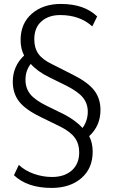

<svg xmlns="http://www.w3.org/2000/svg" viewBox="-20 -839 566 960"><path d="M238.3 100.6Q116.2 100.6 49.8 37.1L74.2 -14.6Q103.5 13.7 148.4 29.8Q193.4 45.9 240.2 45.9Q301.8 45.9 338.9 13.2Q376 -19.5 376 -77.1Q376 -119.1 355 -148.9Q334 -178.7 285.2 -204.1L181.6 -254.9Q105.5 -292 74.7 -332.5Q43.9 -373 43.9 -430.7Q43.9 -507.8 100.6 -561.5Q83 -594.7 83 -638.7Q83 -721.7 139.2 -770.5Q195.3 -819.3 284.2 -819.3Q401.4 -819.3 465.8 -756.8L441.4 -707Q378.9 -763.7 281.2 -763.7Q222.7 -763.7 187 -731.9Q151.4 -700.2 151.4 -642.6Q151.4 -598.6 172.4 -569.3Q193.4 -540 243.2 -516.6L345.7 -464.8Q420.9 -426.8 451.7 -386.2Q482.4 -345.7 482.4 -289.1Q482.4 -210 425.8 -158.2Q443.4 -125 443.4 -80.1Q443.4 2.9 386.7 51.8Q330.1 100.6 238.3 100.6ZM107.4 -439.5Q107.4 -398.4 130.9 -368.7Q154.3 -338.9 213.9 -309.6L301.8 -266.6Q360.4 -235.4 392.6 -199.2Q418.9 -235.4 418.9 -280.3Q418.9 -320.3 395.5 -350.1Q372.1 -379.9 312.5 -410.2L225.6 -453.1Q166 -482.4 133.8 -519.5Q107.4 -486.3 107.4 -439.5Z"/></svg>

Font: Min Sans Light
Style: Regular
Weight: 300
Designer: Jinseong-Kim, NotoSansCJK, Nunito
Foundry: Jinseong-Kim
Version: Version 1.400;Glyphs 3.1.2 (3151)